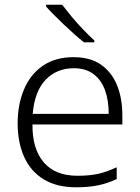

<svg xmlns="http://www.w3.org/2000/svg" viewBox="-20 -786 597 816"><path d="M293 -543Q364 -543 409.5 -511Q455 -479 477.5 -423.5Q500 -368 500 -295V-257H118Q117 -153 166 -96Q215 -39 309 -39Q358 -39 394 -46.5Q430 -54 476 -75V-25Q438 -7 397.5 1.5Q357 10 304 10Q221 10 165.5 -24Q110 -58 82.5 -119.5Q55 -181 55 -262Q55 -342 82 -406Q109 -470 162 -506.5Q215 -543 293 -543ZM294 -496Q221 -496 174 -447Q127 -398 119 -302H442Q442 -360 426 -403.5Q410 -447 377 -471.5Q344 -496 294 -496ZM244 -766Q260 -745 283.5 -716.5Q307 -688 333.5 -660.5Q360 -633 381 -614V-606H337Q317 -622 295 -641.5Q273 -661 251 -682Q229 -703 209.5 -722.5Q190 -742 176 -758V-766Z"/></svg>

Font: Noto Sans Hebrew Thin Light
Style: Regular
Weight: 300
Version: Version 3.001